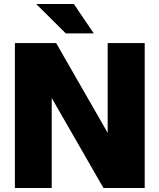

<svg xmlns="http://www.w3.org/2000/svg" viewBox="-20 -934 792 954"><path d="M494 0H699V-720H515V-274L259 -720H54V0H237V-447ZM160 -914 307 -768H446L347 -914Z"/></svg>

Font: Aspekta 850
Style: Regular
Weight: 850
Designer: Ivo Dolenc
Version: Version 2.000